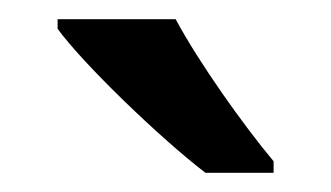

<svg xmlns="http://www.w3.org/2000/svg" viewBox="-20 -786 345 200"><path d="M163 -766H40V-756C67 -719 147 -642 194 -606H265V-618C234 -655 187 -721 163 -766Z"/></svg>

Font: Noto Sans Hanifi Rohingya Medium
Style: Regular
Weight: 500
Designer: Monotype Design Team and DaltonMaag
Foundry: Google LLC
Version: Version 2.102